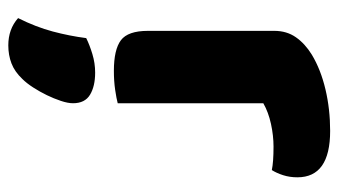

<svg xmlns="http://www.w3.org/2000/svg" viewBox="-192 -348 796 451"><g transform="rotate(90 205.5 -122.0)"><path d="M222 -1Q211 2 190.5 5Q170 8 146 8Q96 8 74 -8.5Q52 -25 52 -72V-369Q52 -398 67 -419.5Q82 -441 108 -457Q143 -478 189.5 -489Q236 -500 287 -500Q396 -500 396 -423Q396 -405 391 -389.5Q386 -374 379 -363Q360 -367 324 -367Q298 -367 270.5 -361Q243 -355 222 -343ZM165 223Q148 241 128.5 248.5Q109 256 86 256Q48 256 22 233Q43 191 53.5 151.5Q64 112 69 73Q85 65 106.5 58.5Q128 52 150 52Q182 52 202 64Q222 76 222 104Q222 116 216.5 132.5Q211 149 203 165.5Q195 182 185 197.5Q175 213 165 223Z"/></g></svg>

Font: Baloo 2 ExtraBold
Style: Regular
Weight: 800
Designer: Sarang Kulkarni and Ek Type
Foundry: Ek Type
Version: Version 1.640;hotconv 1.0.111;makeotfexe 2.5.65597; ttfautoh